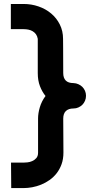

<svg xmlns="http://www.w3.org/2000/svg" viewBox="-20 -833 464 968"><path d="M413.6 -350.1Q413.6 -336.9 408.7 -325.2Q403.8 -313.5 395.3 -304.9Q386.7 -296.4 375.2 -291.3Q363.8 -286.1 350.6 -286.1Q325.7 -286.1 312.3 -273.4Q298.8 -260.7 298.8 -234.9L299.8 -64Q299.8 -31.2 290.5 -5.4Q281.2 20.5 265.6 40.5Q250 60.5 229.7 74.7Q209.5 88.9 187.3 97.9Q165 106.9 142.3 111.1Q119.6 115.2 99.6 115.2H36.6L35.6 -13.2H99.6Q106 -13.2 118.2 -14.4Q130.4 -15.6 142.3 -20.8Q154.3 -25.9 163.1 -35.9Q171.9 -45.9 171.9 -63V-235.8Q171.9 -262.2 180.9 -292.5Q189.9 -322.8 209.5 -349.1Q192.4 -370.1 181.4 -398.7Q170.4 -427.2 170.4 -464.8V-636.2V-637.2Q168 -650.9 161.4 -660.2Q154.8 -669.4 145 -675.3Q135.3 -681.2 123.3 -683.6Q111.3 -686 98.6 -686H34.7V-813H98.6Q138.2 -813 174.3 -800.5Q210.4 -788.1 238 -764.9Q265.6 -741.7 281.7 -709.2Q297.9 -676.8 297.9 -637.2Q297.9 -633.8 298.3 -591.1Q298.8 -548.3 298.8 -464.8Q298.8 -439.9 311.5 -427Q324.2 -414.1 350.6 -414.1Q363.8 -413.6 375.2 -408.4Q386.7 -403.3 395.3 -394.8Q403.8 -386.2 408.7 -374.8Q413.6 -363.3 413.6 -350.1Z"/></svg>

Font: Audiowide
Style: Regular
Weight: 400
Version: Version 1.003